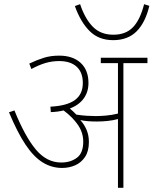

<svg xmlns="http://www.w3.org/2000/svg" viewBox="-20 -898 734 918"><path d="M405 -219Q405 -175 386.5 -147.5Q368 -120 339 -107.5Q310 -95 277 -95Q227 -95 184 -121.5Q141 -148 102 -206.5Q63 -265 23 -361L49 -370Q99 -246 151 -183.5Q203 -121 273 -121Q317 -121 347.5 -143.5Q378 -166 378 -221Q378 -264 352.5 -301Q327 -338 284 -370Q256 -363 223 -362L221 -388Q301 -392 338.5 -420Q376 -448 376 -501Q376 -552 346.5 -579Q317 -606 263 -606Q228 -606 196.5 -596.5Q165 -587 130 -568L120 -594Q158 -612 190.5 -622Q223 -632 263 -632Q328 -632 365.5 -597.5Q403 -563 403 -501Q403 -459 380.5 -427.5Q358 -396 314 -379Q322 -372 330 -365Q338 -358 345 -350Q371 -346 394.5 -344.5Q418 -343 438 -343Q460 -343 488 -345.5Q516 -348 544 -355V-596H462V-622H685V-596H570V0H544V-329Q519 -322 493 -319.5Q467 -317 443 -317Q422 -317 401.5 -318.5Q381 -320 364 -324Q383 -303 394 -277Q405 -251 405 -219ZM694 -870Q675 -790 633 -748Q591 -706 521 -706Q452 -706 408.5 -749.5Q365 -793 338 -869L363 -878Q386 -809 423.5 -770.5Q461 -732 522 -732Q581 -732 615.5 -767.5Q650 -803 669 -878Z"/></svg>

Font: Noto Sans Thin
Style: Italic
Weight: 100
Italic angle: -12°
Designer: Monotype Design Team
Foundry: Monotype Imaging Inc.
Version: Version 2.013; ttfautohint (v1.8.4.7-5d5b)